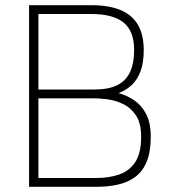

<svg xmlns="http://www.w3.org/2000/svg" viewBox="-20 -720 660 740"><path d="M92 0V-700H332Q399 -700 444 -681.5Q489 -663 511.5 -624.5Q534 -586 534 -527Q534 -478 521.5 -445Q509 -412 487.5 -392Q466 -372 437 -361Q468 -353 496.5 -334Q525 -315 543 -281Q561 -247 561 -193Q561 -136 546 -98.5Q531 -61 503 -39.5Q475 -18 436.5 -9Q398 0 351 0ZM128 -34H351Q402 -34 441 -48Q480 -62 502 -96.5Q524 -131 524 -193Q524 -246 503.5 -276Q483 -306 452.5 -320Q422 -334 392 -337.5Q362 -341 343 -341H128ZM128 -375H343Q398 -375 431.5 -391.5Q465 -408 481 -442Q497 -476 497 -527Q497 -600 456.5 -633Q416 -666 332 -666H128Z"/></svg>

Font: Cairo Play ExtraLight
Style: Regular
Weight: 250
Version: Version 3.119